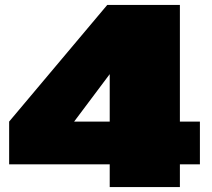

<svg xmlns="http://www.w3.org/2000/svg" viewBox="-20 -757 856 777"><path d="M424 0V-92H17V-265L414 -737H708V-265H789V-92H708V0ZM280 -265H424V-457Z"/></svg>

Font: Tomorrow ExtraBold
Style: Regular
Weight: 800
Designer: Tony de Marco, Monica Rizzolli
Foundry: Just in Type
Version: Version 2.002